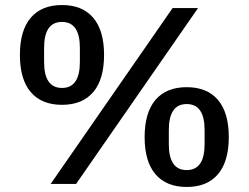

<svg xmlns="http://www.w3.org/2000/svg" viewBox="-20 -730 987 762"><path d="M181 0 665 -698H766L282 0ZM226 -314Q145 -314 102 -364.5Q59 -415 59 -512Q59 -609 102 -659.5Q145 -710 226 -710Q307 -710 350 -659.5Q393 -609 393 -512Q393 -415 350 -364.5Q307 -314 226 -314ZM226 -381Q297 -381 297 -484V-540Q297 -643 226 -643Q155 -643 155 -540V-484Q155 -381 226 -381ZM721 12Q640 12 597 -38.5Q554 -89 554 -186Q554 -283 597 -333.5Q640 -384 721 -384Q802 -384 845 -333.5Q888 -283 888 -186Q888 -89 845 -38.5Q802 12 721 12ZM721 -55Q792 -55 792 -158V-214Q792 -317 721 -317Q650 -317 650 -214V-158Q650 -55 721 -55Z"/></svg>

Font: IBM Plex Sans Arabic Medium
Style: Regular
Weight: 500
Designer: Mike Abbink, Paul van der Laan, Pieter van Rosmalen, Wael Morcos, Khajak Apelian
Foundry: Bold Monday
Version: Version 1.1